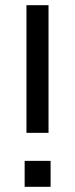

<svg xmlns="http://www.w3.org/2000/svg" viewBox="-20 -720 290 740"><path d="M82 -208V-700H167V-208ZM75 0V-100H175V0Z"/></svg>

Font: Share Tech
Style: Regular
Weight: 400
Designer: Ralph du Carrois
Foundry: Carrois Type Design
Version: Version 1.100